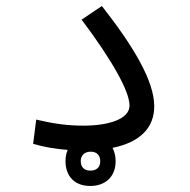

<svg xmlns="http://www.w3.org/2000/svg" viewBox="-20 -495 626 634"><path d="M277.8 119.1C326.2 119.1 361.8 90.3 361.8 37.1C361.8 20 357.9 5.4 351.6 -6.8C443.4 -25.4 489.3 -73.7 489.3 -144C489.3 -228.5 419.4 -343.8 316.4 -475.1L249.5 -430.2C347.7 -299.3 407.7 -194.8 407.7 -146.5C407.7 -101.6 338.9 -80.1 254.9 -80.1C201.2 -80.1 155.3 -86.9 99.6 -100.1L89.4 -20C126 -9.3 164.1 -2.9 203.6 0C198.7 10.7 196.3 23.4 196.3 37.1C196.3 88.4 228 119.1 277.8 119.1ZM278.8 68.4C259.3 68.4 246.6 58.1 246.6 37.1C246.6 17.1 259.8 5.9 279.8 5.9C299.3 5.9 311 17.6 311 37.6C311 57.6 298.3 68.4 278.8 68.4Z"/></svg>

Font: Cascadia Mono PL SemiLight
Style: Regular
Weight: 350
Monospace: yes
Designer: Aaron Bell
Foundry: Saja Typeworks
Version: Version 2404.023